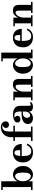

<svg xmlns="http://www.w3.org/2000/svg" viewBox="1876 -2676 810 4602"><g transform="rotate(-90 2281.0 -375.0)"><path d="M98 -714H27.5V-750H238V-363.5Q262 -411.5 303.2 -440.2Q344.5 -469 397.5 -469Q450 -469 497 -440.5Q544 -412 573.8 -358.5Q603.5 -305 603.5 -230Q603.5 -155 573.8 -101.2Q544 -47.5 497 -18.8Q450 10 397.5 10Q344.5 10 303.2 -19Q262 -48 238 -96V0H27.5V-36.5H98ZM238 -230Q238 -171 256.8 -128.8Q275.5 -86.5 303.5 -64Q331.5 -41.5 359 -41.5Q399 -41.5 422.5 -83.2Q446 -125 446 -230Q446 -335 422.5 -376.2Q399 -417.5 359 -417.5Q331.5 -417.5 303.5 -394.8Q275.5 -372 256.8 -330.2Q238 -288.5 238 -230Z M1140 -131Q1120.5 -70 1069 -30Q1017.5 10 928.5 10Q859.5 10 805.2 -17.8Q751 -45.5 720 -99Q689 -152.5 689 -230Q689 -346.5 753.8 -408.2Q818.5 -470 922.5 -470Q995 -470 1041.5 -440Q1088 -410 1110.2 -361.8Q1132.5 -313.5 1132.5 -259H842Q842 -250 842 -240Q842 -175.5 850.8 -128.5Q859.5 -81.5 883.2 -56.2Q907 -31 951.5 -31Q1007 -31 1044.5 -58.5Q1082 -86 1101 -131ZM922.5 -434Q881.5 -434 864.5 -396.2Q847.5 -358.5 843.5 -296H984.5Q984 -331.5 980.8 -363Q977.5 -394.5 964.8 -414.2Q952 -434 922.5 -434Z M1203.5 -36.5H1293.5V-423.5H1203.5V-460H1293.5V-511.5Q1293.5 -582 1323.2 -638.2Q1353 -694.5 1407.5 -727.2Q1462 -760 1535.5 -760Q1580 -760 1610.8 -742.2Q1641.5 -724.5 1657.5 -698.2Q1673.5 -672 1673.5 -646Q1673.5 -606 1648.8 -585Q1624 -564 1593.5 -564Q1567.5 -564 1541.5 -581.5Q1515.5 -599 1515.5 -638.5Q1515.5 -673.5 1538.2 -693.2Q1561 -713 1588.5 -714Q1568 -723.5 1543 -723.5Q1481 -723.5 1454.8 -679.5Q1428.5 -635.5 1428.5 -540V-460H1568.5V-423.5H1428.5V-36.5H1548.5V0H1203.5Z M1834 -261.5H1908.5V-304.5Q1908.5 -340.5 1901.2 -370Q1894 -399.5 1873.5 -417.2Q1853 -435 1812.5 -435Q1800 -435 1784.8 -433Q1769.5 -431 1755 -426.5Q1777 -420 1791.8 -404Q1806.5 -388 1806.5 -363Q1806.5 -327.5 1781.2 -309.2Q1756 -291 1724.5 -291Q1690 -291 1667.5 -309.8Q1645 -328.5 1645 -361Q1645 -398.5 1673.5 -422Q1702 -445.5 1746 -456.8Q1790 -468 1835.5 -468Q1911.5 -468 1957.8 -446.5Q2004 -425 2025 -388.2Q2046 -351.5 2046 -304.5V-82Q2046 -65 2051 -53.8Q2056 -42.5 2074 -42.5Q2084 -42.5 2096.8 -48.5Q2109.5 -54.5 2117 -65L2138 -40.5Q2124.5 -17 2093 -3.5Q2061.5 10 2018 10Q1969.5 10 1939 -13Q1908.5 -36 1908.5 -80V-84.5Q1885.5 -40.5 1844.5 -15.2Q1803.5 10 1752.5 10Q1687.5 10 1648.8 -23.2Q1610 -56.5 1610 -113.5Q1610 -180.5 1668.8 -221Q1727.5 -261.5 1834 -261.5ZM1818 -57.5Q1837.5 -57.5 1858.5 -70.8Q1879.5 -84 1894 -112Q1908.5 -140 1908.5 -183V-230.5H1864Q1807 -230.5 1782.5 -200.2Q1758 -170 1758 -133Q1758 -97.5 1773.8 -77.5Q1789.5 -57.5 1818 -57.5Z M2177.5 -36.5H2248V-424H2177.5V-460H2386V-346Q2407.5 -395.5 2448.2 -432.8Q2489 -470 2550.5 -470Q2607.5 -470 2637.8 -450.5Q2668 -431 2679.2 -397.2Q2690.5 -363.5 2690.5 -320V-36.5H2761V0H2498V-36.5H2553V-296.5Q2553 -359.5 2544 -383.2Q2535 -407 2504.5 -407Q2477.5 -407 2450.2 -380.5Q2423 -354 2404.5 -312.2Q2386 -270.5 2386 -224V-36.5H2440.5V0H2177.5Z M3392 -36.5V0H3182V-96Q3158 -48 3116.8 -19.2Q3075.5 9.5 3022.5 9.5Q2970 9.5 2922.8 -19Q2875.5 -47.5 2846 -101Q2816.5 -154.5 2816.5 -229.5Q2816.5 -304.5 2846 -358.2Q2875.5 -412 2922.8 -440.8Q2970 -469.5 3022.5 -469.5Q3075.5 -469.5 3116.8 -440.5Q3158 -411.5 3182 -363V-714H3112V-750H3322V-36.5ZM3182 -229.5Q3182 -288.5 3163.2 -330.8Q3144.5 -373 3116.5 -395.8Q3088.5 -418.5 3061.5 -418.5Q3021.5 -418.5 2997.8 -376.5Q2974 -334.5 2974 -229.5Q2974 -124.5 2997.8 -83.5Q3021.5 -42.5 3061.5 -42.5Q3088.5 -42.5 3116.5 -65Q3144.5 -87.5 3163.2 -129.5Q3182 -171.5 3182 -229.5Z M3899 -131Q3879.5 -70 3828 -30Q3776.5 10 3687.5 10Q3618.5 10 3564.2 -17.8Q3510 -45.5 3479 -99Q3448 -152.5 3448 -230Q3448 -346.5 3512.8 -408.2Q3577.5 -470 3681.5 -470Q3754 -470 3800.5 -440Q3847 -410 3869.2 -361.8Q3891.5 -313.5 3891.5 -259H3601Q3601 -250 3601 -240Q3601 -175.5 3609.8 -128.5Q3618.5 -81.5 3642.2 -56.2Q3666 -31 3710.5 -31Q3766 -31 3803.5 -58.5Q3841 -86 3860 -131ZM3681.5 -434Q3640.5 -434 3623.5 -396.2Q3606.5 -358.5 3602.5 -296H3743.5Q3743 -331.5 3739.8 -363Q3736.5 -394.5 3723.8 -414.2Q3711 -434 3681.5 -434Z M3952 -36.5H4022.5V-424H3952V-460H4160.5V-346Q4182 -395.5 4222.8 -432.8Q4263.5 -470 4325 -470Q4382 -470 4412.2 -450.5Q4442.5 -431 4453.8 -397.2Q4465 -363.5 4465 -320V-36.5H4535.5V0H4272.5V-36.5H4327.5V-296.5Q4327.5 -359.5 4318.5 -383.2Q4309.5 -407 4279 -407Q4252 -407 4224.8 -380.5Q4197.5 -354 4179 -312.2Q4160.5 -270.5 4160.5 -224V-36.5H4215V0H3952Z"/></g></svg>

Font: Bodoni* 06pt
Style: Bold
Weight: 700
Version: Version 2.3